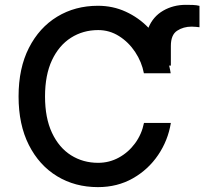

<svg xmlns="http://www.w3.org/2000/svg" viewBox="-20 -761 842 791"><path d="M683.9 -490.8H676.8Q680.8 -475.1 683.2 -459.2H572.8Q563.9 -506 536.9 -546.7Q509.9 -587.4 470.5 -612.2Q431.1 -637.1 384.6 -637.1Q322.1 -637.1 272.4 -605.5Q222.7 -573.9 194.1 -513Q165.5 -452.1 165.5 -363.6Q165.5 -274.9 194.2 -213.8Q223 -152.7 272.5 -121.4Q322.1 -90.2 384.2 -90.2Q430.4 -90.2 469.8 -111.9Q509.2 -133.5 536.6 -170.8Q563.9 -208.1 573.2 -254.6H683.9Q672.2 -182.5 631.4 -122.3Q590.6 -62.1 527 -26.1Q463.4 9.9 383.5 9.9Q289.1 9.9 215.2 -35Q141.3 -79.9 98.9 -163.7Q56.5 -247.5 56.5 -363.6Q56.5 -480.1 99.1 -563.7Q141.7 -647.4 215.6 -692.3Q289.4 -737.2 383.5 -737.2Q445 -737.2 498 -712.9Q551.1 -688.6 591.6 -646.7Q610.4 -692.8 652.2 -717Q693.9 -741.1 745.7 -741.1Q760.3 -741.1 774.7 -740.6Q789.1 -740.1 801.8 -736.9V-648.8Q795.5 -649.5 786.6 -650.4Q777.7 -651.3 769.5 -651.3Q735.4 -651.3 709.7 -634.4Q683.9 -617.5 683.9 -571.7Z"/></svg>

Font: Inter Zeller Medium
Style: Regular
Weight: 500
Designer: Rasmus Andersson; Joe Bland
Foundry: zeller
Version: Version 3.015;git-dec3a8cb1